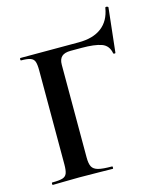

<svg xmlns="http://www.w3.org/2000/svg" viewBox="-113 -835 757 916"><g transform="rotate(-15 265.5 -377.5)"><path d="M34 -12Q69 -12 85 -17Q101 -22 106.5 -36.5Q112 -51 112 -81V-544Q112 -574 107 -588Q102 -602 87 -607.5Q72 -613 41 -613Q38 -613 38 -619Q38 -625 41 -625H329Q400 -625 442 -657Q484 -689 494 -751Q494 -755 500 -755Q503 -755 506.5 -753Q510 -751 509 -749L485 -532Q485 -529 480 -529Q475 -529 474 -532Q467 -572 433 -584Q399 -596 335 -596H281Q251 -596 237 -583Q223 -570 223 -543V-85Q223 -54 231 -39Q239 -24 261 -18Q283 -12 330 -12Q332 -12 332 -6Q332 0 330 0Q289 0 266 -1L164 -2L89 -1Q69 0 34 0Q31 0 31 -6Q31 -12 34 -12Z"/></g></svg>

Font: Cormorant Unicase
Style: Bold
Weight: 700
Designer: Christian Thalmann (Catharsis Fonts)
Foundry: Catharsis Fonts
Version: Version 4.000